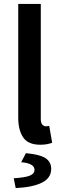

<svg xmlns="http://www.w3.org/2000/svg" viewBox="-20 -726 311 979"><path d="M185 12Q124 12 98.5 -25Q73 -62 73 -126V-706H188V-120Q188 -99 196 -90.5Q204 -82 213 -82Q217 -82 220.5 -82.5Q224 -83 231 -84L246 2Q236 6 220.5 9Q205 12 185 12ZM60 233 50 183Q111 179 133.5 169Q156 159 156 140Q156 107 88 101L112 55Q185 62 213 81Q241 100 241 135Q241 182 193.5 205.5Q146 229 60 233Z"/></svg>

Font: Source Sans Pro SemiBold
Style: Regular
Weight: 600
Designer: Paul D. Hunt
Foundry: Adobe Systems Incorporated
Version: Version 2.045;hotconv 1.0.109;makeotfexe 2.5.65596